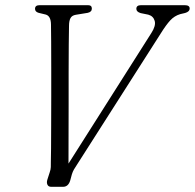

<svg xmlns="http://www.w3.org/2000/svg" viewBox="-20 -720 751 740"><path d="M505.5 -686Q505.5 -700 523.5 -700H692Q711 -700 711 -687.5Q711 -675 693.5 -670L674.5 -665.5Q652.5 -659 636.2 -641.5Q620 -624 599.5 -591L276.5 -85Q270 -75.5 265 -66.8Q260 -58 257 -48L250.5 -24Q243 0 223 0H177.5Q166.5 0 162.8 -8.2Q159 -16.5 162.5 -27.5L171.5 -55.5Q175.5 -66.5 175.8 -76.2Q176 -86 176 -97.5Q176.5 -110.5 176.8 -147.8Q177 -185 177.2 -236.8Q177.5 -288.5 177.5 -346.5Q177.5 -404.5 177.5 -459.5Q177.5 -514.5 177.2 -558.5Q177 -602.5 176.5 -626Q176 -658.5 156 -664L129 -670.5Q115 -674.5 115 -686Q115 -700 132.5 -700H319.5Q334 -700 334 -687Q334 -674 318 -670.5L272 -663Q257 -660.5 251.5 -649.8Q246 -639 246 -620.5Q245.5 -595.5 245 -547.8Q244.5 -500 244.5 -439.8Q244.5 -379.5 244.5 -315.5Q244.5 -251.5 244.2 -192.5Q244 -133.5 244 -89.5L563.5 -593Q581.5 -621 576.2 -639.5Q571 -658 551.5 -663.5L522 -669.5Q505.5 -674.5 505.5 -686Z"/></svg>

Font: Fraunces 72pt Soft Light
Style: Italic
Weight: 300
Italic angle: -16°
Version: Version 1.000;[b76b70a41]